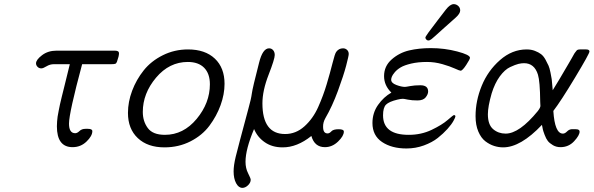

<svg xmlns="http://www.w3.org/2000/svg" viewBox="-20 -701 2848 921"><path d="M152.8 -397Q152.8 -414.1 181.4 -436Q210 -458 251 -458H530.8Q550.8 -458 550.8 -445.8Q550.8 -431.6 541 -404.8Q538.1 -397 533 -395Q527.8 -393.1 513.2 -393.1H374Q311 -159.2 311 -107.9Q311 -62 340.8 -62Q350.6 -62 361.3 -72.5Q372.1 -83 390.1 -83H401.9Q422.9 -83 422.9 -71.8Q422.9 -48.8 395 -22Q367.2 4.9 328.1 4.9Q252.9 4.9 252.9 -95.2Q252.9 -106.4 253.9 -118.7Q254.9 -130.9 256.3 -141.4Q257.8 -151.9 261.5 -169.9Q265.1 -188 267.6 -200Q270 -211.9 276.6 -238Q283.2 -264.2 287.1 -280Q291 -295.9 300 -332.5Q309.1 -369.1 314.9 -393.1H238.8Q219.7 -393.1 203.4 -383.1Q187 -373 178.2 -373Q167 -373 159.9 -380.6Q152.8 -388.2 152.8 -397Z M593.8 -159.2Q593.8 -212.4 613.8 -265.6Q633.8 -318.8 669.4 -363.5Q705.1 -408.2 761 -436Q816.9 -463.9 881.8 -463.9Q963.9 -463.9 1010.5 -419.9Q1057.1 -376 1057.1 -298.8Q1057.1 -249 1038.1 -196.5Q1019 -144 984.6 -97.9Q950.2 -51.8 893.6 -22.9Q836.9 5.9 769 5.9Q688 5.9 640.9 -38.6Q593.8 -83 593.8 -159.2ZM665 -164.1Q665 -119.1 689 -86.7Q712.9 -54.2 771 -54.2Q859.9 -54.2 923.3 -130.6Q986.8 -207 986.8 -296.9Q986.8 -347.7 959.5 -375.7Q932.1 -403.8 880.9 -403.8Q792 -403.8 728.5 -328.4Q665 -252.9 665 -164.1Z M1100.6 121.1Q1100.6 92.3 1110.6 51Q1120.6 9.8 1171.4 -179.2Q1184.6 -226.1 1188 -252.4Q1191.4 -278.8 1222.7 -399.9Q1239.7 -468.8 1270.5 -469.2Q1282.7 -469.2 1290.3 -460.2Q1297.9 -451.2 1297.9 -437Q1297.9 -418 1268.3 -342Q1238.8 -266.1 1238.8 -205.1Q1238.8 -58.1 1347.7 -58.1Q1399.4 -58.1 1440.4 -95Q1481.4 -131.8 1506.1 -187Q1530.8 -242.2 1547.1 -297.1Q1563.5 -352.1 1575 -397.9Q1586.4 -443.8 1592.8 -452.1Q1605 -469.2 1625.5 -469.2Q1636.7 -469.2 1644.8 -461.7Q1652.8 -454.1 1652.8 -441.9Q1652.8 -433.1 1640.6 -386.5Q1628.4 -339.8 1601.1 -265.4Q1573.7 -190.9 1540.5 -133.8Q1529.3 -113.8 1529.8 -92.8Q1529.8 -60.5 1551.8 -61Q1560.5 -61 1569.6 -71Q1578.6 -81.1 1604.5 -81.1Q1629.4 -81.1 1629.4 -69.8Q1629.4 -48.8 1601.6 -22Q1573.7 4.9 1538.6 4.9Q1488.8 4.9 1473.6 -48.8Q1404.8 6.3 1335.4 5.9Q1285.6 5.9 1250.2 -18.6Q1214.8 -43 1198.7 -82Q1157.7 15.1 1157.7 75.2Q1157.7 106 1170.2 130.4Q1182.6 154.8 1182.6 161.1Q1182.6 175.3 1169.7 187.7Q1156.7 200.2 1142.6 200.2Q1124.5 200.2 1112.5 177.7Q1100.6 155.3 1100.6 121.1Z M1766.6 -110.8Q1766.6 -159.7 1793.5 -197.8Q1820.3 -235.8 1857.4 -256.8Q1822.3 -291 1822.3 -335.9Q1822.3 -383.8 1858.9 -416Q1895.5 -448.2 1942.9 -459.2Q1990.2 -470.2 2046.4 -470.2Q2112.3 -470.2 2173.3 -454.1Q2234.4 -438 2234.4 -423.8Q2234.4 -417 2216.3 -389.4Q2198.2 -361.8 2189.5 -361.8Q2184.6 -361.8 2161.6 -372.3Q2138.7 -382.8 2102.1 -393.3Q2065.4 -403.8 2028.3 -403.8Q1985.4 -403.8 1952.4 -396Q1919.4 -388.2 1901.9 -377.7Q1884.3 -367.2 1873.3 -354Q1862.3 -340.8 1859.4 -332.5Q1856.4 -324.2 1856.4 -318.8Q1856.4 -302.7 1880.9 -293.5Q1905.3 -284.2 1922.4 -284.2Q1927.2 -284.2 1947.8 -288.1Q1968.3 -292 1996.6 -292Q2033.7 -292 2033.7 -262.2Q2033.7 -249 2022 -234.1Q2010.3 -219.2 1982.4 -219.2Q1955.6 -219.2 1936.5 -223.1Q1917.5 -227.1 1912.6 -227.1Q1902.8 -227.1 1886.2 -223.1Q1846.2 -213.4 1831.8 -199.2Q1817.4 -185.1 1817.4 -147.9Q1817.4 -53.7 1941.4 -54.2Q2000.5 -54.2 2050.5 -78.1Q2100.6 -102.1 2127.4 -125.5Q2154.3 -148.9 2157.2 -148.9Q2164.1 -148.9 2164.6 -143.1Q2164.6 -138.2 2155.5 -121.6Q2146.5 -105 2126.5 -82.5Q2106.4 -60.1 2079.8 -39.1Q2053.2 -18.1 2013.4 -3.4Q1973.6 11.2 1929.7 11.2Q1858.9 11.2 1812.7 -19.8Q1766.6 -50.8 1766.6 -110.8ZM2020.5 -521Q2020.5 -527.8 2079.6 -604Q2103.5 -634.8 2118.7 -654.8Q2138.7 -680.7 2156.2 -681.2Q2168.5 -681.2 2178 -672.6Q2187.5 -664.1 2187.5 -650.9Q2187.5 -635.7 2165.5 -616.2Q2139.6 -593.3 2103.5 -561Q2058.6 -520 2050 -513.4Q2041.5 -506.8 2034.7 -506.8Q2028.8 -506.8 2024.7 -511.5Q2020.5 -516.1 2020.5 -521Z M2261.2 -144Q2261.2 -217.3 2290.8 -289.6Q2320.3 -361.8 2378.4 -412.8Q2436.5 -463.9 2506.3 -463.9Q2528.3 -463.9 2545.9 -457Q2563.5 -450.2 2575.4 -441.2Q2587.4 -432.1 2596.9 -414.6Q2606.4 -397 2611.3 -386Q2616.2 -375 2620.8 -352.1Q2625.5 -329.1 2626.5 -321Q2627.4 -313 2629.4 -290L2631.3 -268.1Q2648.4 -294.9 2663.3 -320.6Q2678.2 -346.2 2688.2 -363Q2698.2 -379.9 2707.3 -395.5Q2716.3 -411.1 2721.9 -420.7Q2727.5 -430.2 2731.9 -438.5Q2736.3 -446.8 2740 -450.9Q2743.7 -455.1 2745.6 -458Q2747.6 -460.9 2750.5 -461.9Q2753.4 -462.9 2755.4 -463.4Q2757.3 -463.9 2762.2 -463.9H2791.5Q2807.6 -463.9 2807.6 -453.9Q2807.6 -443.8 2739 -329.8Q2670.4 -215.8 2634.3 -168.9Q2641.1 -60.1 2680.2 -60.1Q2689.9 -60.1 2699.7 -70.1Q2709.5 -80.1 2721.2 -81.1H2742.2Q2760.3 -81.1 2760.3 -69.8Q2760.3 -51.8 2733.9 -23.4Q2707.5 4.9 2668.5 4.9Q2648.4 4.9 2632.3 -4.6Q2616.2 -14.2 2607.9 -24.7Q2599.6 -35.2 2592.5 -54.2Q2585.4 -73.2 2584 -80.1Q2582.5 -86.9 2579.6 -102.1Q2477.5 5.9 2393.6 5.9Q2371.6 5.9 2350.1 -1Q2328.6 -7.8 2308.1 -23.4Q2287.6 -39.1 2274.4 -70.1Q2261.2 -101.1 2261.2 -144ZM2320.3 -152.8Q2320.3 -103 2345.5 -81.5Q2370.6 -60.1 2405.3 -60.1Q2471.2 -60.1 2559.6 -168Q2572.8 -185.1 2572.3 -193.8Q2572.3 -195.8 2571.8 -202.4Q2571.3 -209 2571.3 -213.9Q2570.3 -311 2560.5 -342.8Q2543.5 -397.9 2493.7 -397.9Q2481.4 -397.9 2467 -394.5Q2452.6 -391.1 2427 -379.2Q2401.4 -367.2 2377.4 -334.5Q2353.5 -301.8 2338.4 -252.9Q2320.3 -189.9 2320.3 -152.8Z"/></svg>

Font: CMU Concrete
Style: Italic
Weight: 500
Italic angle: -14.04°
Version: Version 0.7.0